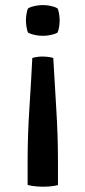

<svg xmlns="http://www.w3.org/2000/svg" viewBox="-20 -526 328 737"><path d="M184.5 -303.5Q190 -203.5 196.2 -104.8Q202.5 -6 202.5 94.5V184.5Q188 188.5 166.2 190Q144.5 191.5 122.5 189.8Q100.5 188 86 184V93.5Q86 -6 92.5 -105Q99 -204 104 -303.5Q114.5 -306.5 124.8 -307.8Q135 -309 144.5 -309Q153 -309 164 -307.8Q175 -306.5 184.5 -303.5ZM144.5 -388.5Q129 -388.5 113.5 -391.8Q98 -395 88 -400.5Q84 -407.5 81.8 -422.5Q79.5 -437.5 79.5 -448Q79.5 -458 81.8 -472.8Q84 -487.5 88 -494Q98 -500 113.5 -503.2Q129 -506.5 144.5 -506.5Q160 -506.5 175.2 -503.2Q190.5 -500 200.5 -494Q204.5 -487.5 206.8 -472.8Q209 -458 209 -448Q209 -437.5 206.8 -422.5Q204.5 -407.5 200.5 -400.5Q190.5 -395 175.2 -391.8Q160 -388.5 144.5 -388.5Z"/></svg>

Font: Signika Light
Style: Regular
Weight: 400
Version: Version 2.003;gftools[0.9.32]